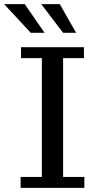

<svg xmlns="http://www.w3.org/2000/svg" viewBox="-73 -911 455 931"><path d="M76 -752 -53 -891H47L143 -752ZM233 -752 127 -891H217L296 -752ZM27 0V-53H130V-629H29V-682H334V-629H233V-53H336V0Z"/></svg>

Font: Montagu Slab 16pt
Style: Regular
Weight: 400
Designer: Florian Karsten
Foundry: Florian Karsten
Version: Version 1.000; ttfautohint (v1.8.3)